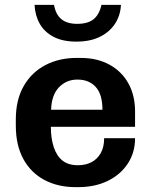

<svg xmlns="http://www.w3.org/2000/svg" viewBox="-20 -759 622 789"><path d="M290 10Q218 10 162.5 -19.5Q107 -49 76 -105.5Q45 -162 45 -243V-268Q45 -349 77.5 -405.5Q110 -462 166.5 -491.5Q223 -521 295 -521H311Q379 -521 429.5 -493.5Q480 -466 507.5 -416.5Q535 -367 535 -301V-238H189Q189 -190 201 -154Q213 -118 237 -99Q261 -80 300 -80Q332 -80 356 -92.5Q380 -105 394 -130Q408 -155 408 -191H535Q535 -132 505 -86.5Q475 -41 422.5 -15.5Q370 10 301 10ZM190 -308H401Q401 -371 373.5 -401.5Q346 -432 298 -432Q253 -432 222.5 -400.5Q192 -369 190 -308ZM294 -588Q237 -588 199.5 -608Q162 -628 143 -662Q124 -696 122 -739H202Q209 -699 232.5 -680Q256 -661 297 -661Q341 -661 364.5 -680Q388 -699 397 -739H477Q475 -696 453 -662Q431 -628 391 -608Q351 -588 294 -588Z"/></svg>

Font: Chivo SemiBold
Style: Regular
Weight: 600
Designer: Hector Gatti
Foundry: Omnibus-Type
Version: Version 2.002